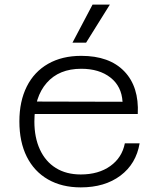

<svg xmlns="http://www.w3.org/2000/svg" viewBox="-20 -800 690 832"><path d="M330 12Q248 12 188 -22.5Q128 -57 96 -121Q64 -185 64 -274Q64 -361 96 -425Q128 -489 188.5 -523.5Q249 -558 332 -558Q454 -558 518.5 -491Q583 -424 577 -306H115L116 -360L511 -359Q507 -426 458.5 -464Q410 -502 332 -502Q236 -502 182.5 -441Q129 -380 129 -273Q129 -204 153 -152Q177 -100 222 -72Q267 -44 330 -44Q407 -44 458 -80.5Q509 -117 521 -179H585Q570 -90 502 -39Q434 12 330 12ZM294 -615 381 -780H456L353 -615Z"/></svg>

Font: Azeret Mono ExtraLight
Style: Regular
Weight: 250
Designer: Martin Vácha
Foundry: Displaay
Version: Version 1.002